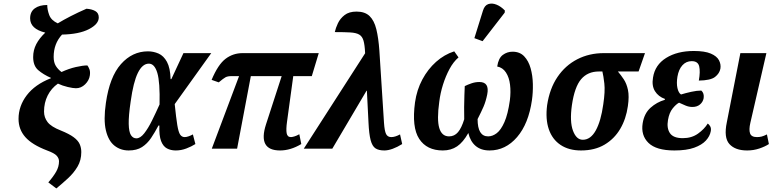

<svg xmlns="http://www.w3.org/2000/svg" viewBox="-20 -834 4378 1077"><path d="M296 223 251 189Q279 157 295 129Q311 101 311 71Q311 54 298 39.5Q285 25 244 10Q160 -22 122 -65Q84 -108 84 -167Q84 -239 130 -299.5Q176 -360 265 -395L266 -397Q223 -416 194.5 -440.5Q166 -465 166 -514Q166 -553 183.5 -586.5Q201 -620 234 -651Q149 -672 149 -731Q149 -768 175 -787Q201 -806 245 -806Q245 -780 256 -750Q267 -720 304 -703Q337 -723 377 -743.5Q417 -764 465 -785Q495 -783 514.5 -772Q534 -761 534 -736Q534 -699 479 -670.5Q424 -642 328 -640Q281 -589 281 -515Q281 -484 293 -464.5Q305 -445 325 -430Q366 -449 405.5 -458Q445 -467 470 -467Q476 -460 481.5 -446Q487 -432 484 -411Q480 -383 457.5 -361Q435 -339 406 -339Q390 -339 360 -346Q330 -353 305 -365Q268 -339 247.5 -298.5Q227 -258 227 -208Q227 -175 247 -149Q267 -123 321 -102Q368 -83 393 -64.5Q418 -46 427 -25.5Q436 -5 436 19Q436 65 415 100.5Q394 136 361.5 166Q329 196 296 223Z M702 10Q656 10 622 -17Q588 -44 574 -102.5Q560 -161 574 -257Q595 -403 658.5 -474.5Q722 -546 810 -546Q841 -546 869.5 -533.5Q898 -521 916.5 -487Q935 -453 937 -390H941L1009 -536H1165L960 -250Q968 -172 974.5 -132.5Q981 -93 990.5 -79Q1000 -65 1016 -65Q1026 -65 1038.5 -69.5Q1051 -74 1062 -80L1076 -26Q1054 -12 1025 -1Q996 10 966 10Q938 10 916.5 -1.5Q895 -13 883.5 -43Q872 -73 874 -130H869Q849 -92 827.5 -60Q806 -28 776.5 -9Q747 10 702 10ZM745 -58Q767 -58 789 -86Q811 -114 832.5 -157.5Q854 -201 875 -248Q878 -373 862.5 -425Q847 -477 815 -477Q779 -477 753.5 -425.5Q728 -374 713 -265Q701 -184 702 -139Q703 -94 714.5 -76Q726 -58 745 -58Z M1168 0 1321 -407H1279Q1257 -407 1245 -400.5Q1233 -394 1207 -372L1167 -386Q1203 -472 1245 -504Q1287 -536 1341 -536H1768L1729 -407H1625L1590 -151Q1584 -108 1588 -86.5Q1592 -65 1612 -65Q1618 -65 1630.5 -68.5Q1643 -72 1659 -81L1670 -26Q1610 10 1551 10Q1425 10 1472 -136L1560 -407H1387L1310 0Z M1684 0 2028 -535V-537Q2026 -582 2019 -606Q2012 -630 1995 -640Q1978 -650 1945.5 -652Q1913 -654 1858 -654Q1863 -677 1875.5 -703.5Q1888 -730 1913 -749.5Q1938 -769 1980 -769Q2027 -769 2053 -744Q2079 -719 2091 -670Q2103 -621 2108 -551L2134 -145Q2137 -100 2145.5 -82.5Q2154 -65 2175 -65Q2196 -65 2224 -80L2236 -26Q2209 -9 2183 0.5Q2157 10 2136 10Q2104 10 2086 -2Q2068 -14 2059 -48Q2050 -82 2047 -147L2038 -325H2036L1844 0Z M2308 -260Q2318 -330 2349 -388Q2380 -446 2426 -487Q2472 -528 2528 -546L2552 -512Q2523 -487 2501.5 -447Q2480 -407 2465 -359.5Q2450 -312 2444 -263Q2430 -163 2444 -116Q2458 -69 2499 -69Q2529 -69 2549 -92.5Q2569 -116 2584 -165Q2583 -198 2583.5 -233.5Q2584 -269 2585 -300.5Q2586 -332 2587 -351Q2603 -359 2624.5 -366.5Q2646 -374 2669 -374Q2727 -374 2713 -304Q2705 -265 2692.5 -236Q2680 -207 2659 -166Q2659 -69 2718 -69Q2743 -69 2766.5 -87Q2790 -105 2809.5 -149Q2829 -193 2840 -271Q2846 -318 2841 -359Q2836 -400 2818 -427.5Q2800 -455 2769 -461Q2776 -508 2800.5 -526Q2825 -544 2855 -544Q2896 -544 2920.5 -518Q2945 -492 2956.5 -451Q2968 -410 2969 -362.5Q2970 -315 2964 -273Q2945 -140 2880.5 -65Q2816 10 2726 10Q2678 10 2648 -15.5Q2618 -41 2607 -88Q2578 -36 2544 -13Q2510 10 2464 10Q2374 10 2331.5 -55Q2289 -120 2308 -260ZM2687 -603 2641 -620 2689 -774Q2698 -804 2719 -811Q2740 -818 2765 -808Q2790 -798 2812 -775L2811 -763Z M3239 10Q3171 10 3124.5 -21Q3078 -52 3058.5 -109Q3039 -166 3049 -244Q3063 -337 3107 -402Q3151 -467 3218 -501.5Q3285 -536 3367 -536H3598L3562 -433H3446Q3463 -413 3479 -389Q3495 -365 3502.5 -329.5Q3510 -294 3502 -239Q3492 -167 3459 -111Q3426 -55 3371 -22.5Q3316 10 3239 10ZM3249 -50Q3293 -50 3322 -102.5Q3351 -155 3364 -249Q3375 -322 3370 -365.5Q3365 -409 3359 -433H3339Q3277 -433 3240 -390Q3203 -347 3188 -244Q3175 -152 3194 -101Q3213 -50 3249 -50Z M3763 10Q3661 10 3617.5 -32.5Q3574 -75 3585 -143Q3594 -198 3629 -229.5Q3664 -261 3709 -274L3710 -279Q3673 -292 3654 -322.5Q3635 -353 3643 -399Q3654 -470 3716.5 -509Q3779 -548 3872 -548Q3933 -548 3967 -533.5Q4001 -519 4013 -496Q4025 -473 4021 -449Q4016 -422 3991 -402.5Q3966 -383 3900 -382Q3909 -433 3902 -462Q3895 -491 3860 -491Q3829 -491 3808 -468Q3787 -445 3780 -404Q3774 -367 3780 -340Q3786 -313 3800 -304Q3826 -312 3857.5 -319Q3889 -326 3914 -326Q3931 -311 3927 -283Q3923 -262 3906.5 -248Q3890 -234 3864 -234Q3845 -234 3826.5 -241.5Q3808 -249 3789 -258Q3772 -249 3753 -225.5Q3734 -202 3727 -161Q3719 -115 3738 -87Q3757 -59 3810 -59Q3860 -59 3895.5 -84.5Q3931 -110 3950 -141Q3958 -136 3964 -125Q3970 -114 3967 -98Q3962 -70 3939.5 -45.5Q3917 -21 3874 -5.5Q3831 10 3763 10Z M4171 10Q4104 10 4071.5 -26Q4039 -62 4057 -148L4133 -536H4279L4189 -145Q4180 -106 4187.5 -85.5Q4195 -65 4226 -65Q4240 -65 4252 -68Q4264 -71 4282 -80L4293 -26Q4272 -12 4239.5 -1Q4207 10 4171 10Z"/></svg>

Font: Noto Serif Condensed
Style: Bold Italic
Weight: 700
Width: 3
Italic angle: -12°
Designer: Monotype Design Team
Foundry: Monotype Imaging Inc.
Version: Version 2.014